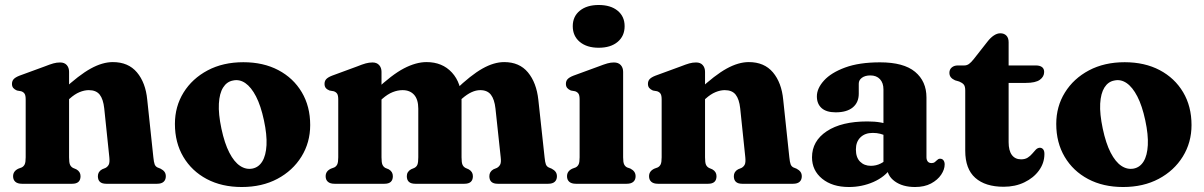

<svg xmlns="http://www.w3.org/2000/svg" viewBox="-20 -737 4828 770"><path d="M257 -449V-106Q257 -85 260.8 -76.5Q264.5 -68 273 -63.5L286 -58Q303 -48.5 303 -30.5Q303 0 269.5 0H68Q50.5 0 41.5 -8Q32.5 -16 32.5 -30Q32.5 -40.5 37.8 -48Q43 -55.5 53.5 -60.5L67 -65.5Q75 -69.5 79 -77.8Q83 -86 83 -106V-338Q83 -354.5 78.5 -361.2Q74 -368 65 -371L48 -374Q38.5 -378 33.2 -384.2Q28 -390.5 28 -400.5Q28 -412 34.8 -419.5Q41.5 -427 58 -433.5L159 -470.5Q180.5 -479 194 -482.8Q207.5 -486.5 221 -486.5Q238.5 -486.5 247.8 -476Q257 -465.5 257 -449ZM241 -325 212 -357 232 -376Q296.5 -436 343.8 -462Q391 -488 432.5 -488Q494.5 -488 529.2 -446.8Q564 -405.5 570.5 -337L595 -106.5Q597 -86.5 600.2 -78Q603.5 -69.5 611.5 -65.5L624 -60.5Q634.5 -55 639.8 -47.8Q645 -40.5 645 -30Q645 -16 636.2 -8Q627.5 0 610 0H406Q372.5 0 372.5 -30.5Q372.5 -48.5 389.5 -58L403 -63.5Q411.5 -68 416 -76.5Q420.5 -85 418.5 -106L398 -302.5Q394 -339.5 379.8 -357.5Q365.5 -375.5 336 -375.5Q318.5 -375.5 299 -367.5Q279.5 -359.5 259 -341Z M956 -487.5Q1036 -487.5 1096.2 -455.8Q1156.5 -424 1190.2 -367.2Q1224 -310.5 1224 -235.5Q1224 -165.5 1189 -109Q1154 -52.5 1092.5 -19.8Q1031 13 949.5 13Q869.5 13 809.2 -19Q749 -51 715.2 -108Q681.5 -165 681.5 -240Q681.5 -310 716.2 -366Q751 -422 812.8 -454.8Q874.5 -487.5 956 -487.5ZM992.5 -61Q1017.5 -66 1032 -89.8Q1046.5 -113.5 1048.8 -155Q1051 -196.5 1038.5 -254.5Q1026 -313 1006.8 -350.2Q987.5 -387.5 963.8 -403.8Q940 -420 914 -414Q889.5 -409.5 874.8 -386Q860 -362.5 857.8 -321.2Q855.5 -280 868 -221Q880.5 -162 899.8 -124.8Q919 -87.5 942.8 -71.8Q966.5 -56 992.5 -61Z M1510 -449V-106Q1510 -85 1513.8 -76.5Q1517.5 -68 1525.5 -63.5L1539 -58Q1555.5 -48.5 1555.5 -30.5Q1555.5 0 1522 0H1321.5Q1304 0 1295 -8Q1286 -16 1286 -30Q1286 -40.5 1291.2 -48Q1296.5 -55.5 1307 -60.5L1320.5 -65.5Q1328.5 -69.5 1332.5 -77.8Q1336.5 -86 1336.5 -106V-337.5Q1336.5 -354.5 1332 -361.2Q1327.5 -368 1318.5 -371L1301.5 -374Q1291.5 -378 1286.5 -384.2Q1281.5 -390.5 1281.5 -400.5Q1281.5 -412 1288.2 -419.5Q1295 -427 1311.5 -433.5L1412 -470.5Q1433 -479 1446.8 -482.8Q1460.5 -486.5 1474 -486.5Q1491 -486.5 1500.5 -476Q1510 -465.5 1510 -449ZM1495 -324.5 1466 -356.5 1486.5 -376Q1551.5 -437.5 1600 -462.8Q1648.5 -488 1690.5 -488Q1754 -488 1792.5 -446Q1831 -404 1831 -334.5V-106Q1831 -85 1834.8 -76.5Q1838.5 -68 1847 -63.5L1859.5 -58Q1876.5 -48.5 1876.5 -30.5Q1876.5 0 1842.5 0H1645.5Q1611.5 0 1611.5 -30.5Q1611.5 -48.5 1628.5 -58L1641.5 -63.5Q1650.5 -68 1654 -76.8Q1657.5 -85.5 1657.5 -106.5V-301Q1657.5 -338 1640.8 -356.8Q1624 -375.5 1594.5 -375.5Q1575 -375.5 1554.8 -367.5Q1534.5 -359.5 1513.5 -341ZM1814.5 -325 1785.5 -357 1806 -376Q1868.5 -436 1914.8 -462Q1961 -488 2002 -488Q2063 -488 2097.2 -446.8Q2131.5 -405.5 2139 -336.5L2164 -106Q2166 -86 2169.2 -77.8Q2172.5 -69.5 2180.5 -65.5L2192.5 -60.5Q2203 -55 2208.2 -47.8Q2213.5 -40.5 2213.5 -30Q2213.5 -16 2204.8 -8Q2196 0 2178.5 0H1976Q1942.5 0 1942.5 -30.5Q1942.5 -48.5 1959 -58L1972.5 -63.5Q1981 -68 1985.8 -76.8Q1990.5 -85.5 1988 -106.5L1967 -302Q1963 -338.5 1948.8 -357Q1934.5 -375.5 1906 -375.5Q1889 -375.5 1871 -367.2Q1853 -359 1833 -341.5Z M2479 -449V-106Q2479 -86 2483 -77.8Q2487 -69.5 2495 -65.5L2508 -61Q2518.5 -55.5 2523.8 -48Q2529 -40.5 2529 -30Q2529 -16 2520 -8Q2511 0 2493.5 0H2289.5Q2272 0 2263 -8Q2254 -16 2254 -30Q2254 -40.5 2259.2 -48Q2264.5 -55.5 2275 -60.5L2288.5 -65.5Q2296.5 -69.5 2300.5 -77.8Q2304.5 -86 2304.5 -106V-338Q2304.5 -354.5 2300 -361.2Q2295.5 -368 2286.5 -371L2269.5 -374Q2260 -378 2254.8 -384.2Q2249.5 -390.5 2249.5 -400.5Q2249.5 -412 2256.2 -419.5Q2263 -427 2279.5 -433.5L2380.5 -470.5Q2402.5 -479 2416 -482.8Q2429.5 -486.5 2442 -486.5Q2460 -486.5 2469.5 -476Q2479 -465.5 2479 -449ZM2381 -545.5Q2333.5 -545.5 2305.2 -569Q2277 -592.5 2277 -632Q2277 -671 2305.2 -694Q2333.5 -717 2381 -717Q2429 -717 2457 -694Q2485 -671 2485 -632Q2485 -592.5 2457 -569Q2429 -545.5 2381 -545.5Z M2807.5 -449V-106Q2807.5 -85 2811.2 -76.5Q2815 -68 2823.5 -63.5L2836.5 -58Q2853.5 -48.5 2853.5 -30.5Q2853.5 0 2820 0H2618.5Q2601 0 2592 -8Q2583 -16 2583 -30Q2583 -40.5 2588.2 -48Q2593.5 -55.5 2604 -60.5L2617.5 -65.5Q2625.5 -69.5 2629.5 -77.8Q2633.5 -86 2633.5 -106V-338Q2633.5 -354.5 2629 -361.2Q2624.5 -368 2615.5 -371L2598.5 -374Q2589 -378 2583.8 -384.2Q2578.5 -390.5 2578.5 -400.5Q2578.5 -412 2585.2 -419.5Q2592 -427 2608.5 -433.5L2709.5 -470.5Q2731 -479 2744.5 -482.8Q2758 -486.5 2771.5 -486.5Q2789 -486.5 2798.2 -476Q2807.5 -465.5 2807.5 -449ZM2791.5 -325 2762.5 -357 2782.5 -376Q2847 -436 2894.2 -462Q2941.5 -488 2983 -488Q3045 -488 3079.8 -446.8Q3114.5 -405.5 3121 -337L3145.5 -106.5Q3147.5 -86.5 3150.8 -78Q3154 -69.5 3162 -65.5L3174.5 -60.5Q3185 -55 3190.2 -47.8Q3195.5 -40.5 3195.5 -30Q3195.5 -16 3186.8 -8Q3178 0 3160.5 0H2956.5Q2923 0 2923 -30.5Q2923 -48.5 2940 -58L2953.5 -63.5Q2962 -68 2966.5 -76.5Q2971 -85 2969 -106L2948.5 -302.5Q2944.5 -339.5 2930.2 -357.5Q2916 -375.5 2886.5 -375.5Q2869 -375.5 2849.5 -367.5Q2830 -359.5 2809.5 -341Z M3537 -69.5V-82L3523 -85V-378.5Q3523 -404.5 3509 -419.5Q3495 -434.5 3470.5 -434.5Q3449.5 -434.5 3436.8 -425.2Q3424 -416 3424 -401.5V-361.5Q3424 -326 3400 -306.2Q3376 -286.5 3331.5 -286.5Q3294 -286.5 3275 -303.5Q3256 -320.5 3256 -350.5Q3256 -382.5 3284.5 -414Q3313 -445.5 3369.2 -466.2Q3425.5 -487 3509.5 -487Q3604 -487 3649.8 -449Q3695.5 -411 3695.5 -346V-106.5Q3695.5 -96 3700.5 -89.5Q3705.5 -83 3716 -83Q3724 -83 3728.5 -86.5Q3733 -90 3737 -94Q3739.5 -96.5 3742.5 -98.5Q3745.5 -100.5 3750 -100.5Q3759 -100.5 3763.8 -94Q3768.5 -87.5 3768.5 -77.5Q3768.5 -57.5 3754.5 -36.5Q3740.5 -15.5 3714 -1.2Q3687.5 13 3649.5 13Q3600 13 3568.5 -9.8Q3537 -32.5 3537 -69.5ZM3236.5 -106Q3236.5 -171.5 3295.8 -210.8Q3355 -250 3458.5 -250Q3488.5 -250 3512.2 -245.8Q3536 -241.5 3552 -234L3537 -190.5Q3523.5 -197 3510 -200.5Q3496.5 -204 3480 -204Q3449 -204 3430.8 -186.2Q3412.5 -168.5 3412.5 -137.5Q3412.5 -105.5 3429.2 -88.8Q3446 -72 3472.5 -72Q3494 -72 3512.5 -81.5Q3531 -91 3542.5 -105.5L3554.5 -64.5Q3529 -27.5 3482.8 -7.2Q3436.5 13 3384.5 13Q3318 13 3277.2 -20.2Q3236.5 -53.5 3236.5 -106Z M3827 -410 3810 -415Q3799 -420 3793.2 -427.2Q3787.5 -434.5 3787.5 -445Q3787.5 -458.5 3797 -466.5Q3806.5 -474.5 3821 -474.5H3847Q3857.5 -474.5 3866 -480.5Q3874.5 -486.5 3885.5 -500.5L3940.5 -570.5Q3952.5 -586 3965.8 -594.8Q3979 -603.5 3991.5 -603.5Q4007 -603.5 4016 -594.2Q4025 -585 4025 -567.5V-167Q4025 -133 4038 -115.5Q4051 -98 4075 -98Q4091 -98 4101.5 -104.8Q4112 -111.5 4119.5 -120.5Q4127 -129.5 4134 -136.8Q4141 -144 4150 -144.5Q4158.5 -144.5 4163.8 -137.8Q4169 -131 4168.5 -117.5Q4168 -82.5 4146.5 -53Q4125 -23.5 4088.2 -5.8Q4051.5 12 4005 12Q3931.5 12 3891.2 -23.8Q3851 -59.5 3851 -132.5V-374Q3851 -391 3845 -398Q3839 -405 3827 -410ZM3961.5 -404.5V-474.5H4134.5Q4150 -474.5 4158.8 -468Q4167.5 -461.5 4167.5 -448.5Q4167.5 -429.5 4150.2 -417Q4133 -404.5 4093.5 -404.5Z M4490.5 -487.5Q4570.5 -487.5 4630.8 -455.8Q4691 -424 4724.8 -367.2Q4758.5 -310.5 4758.5 -235.5Q4758.5 -165.5 4723.5 -109Q4688.5 -52.5 4627 -19.8Q4565.5 13 4484 13Q4404 13 4343.8 -19Q4283.5 -51 4249.8 -108Q4216 -165 4216 -240Q4216 -310 4250.8 -366Q4285.5 -422 4347.2 -454.8Q4409 -487.5 4490.5 -487.5ZM4527 -61Q4552 -66 4566.5 -89.8Q4581 -113.5 4583.2 -155Q4585.5 -196.5 4573 -254.5Q4560.5 -313 4541.2 -350.2Q4522 -387.5 4498.2 -403.8Q4474.5 -420 4448.5 -414Q4424 -409.5 4409.2 -386Q4394.5 -362.5 4392.2 -321.2Q4390 -280 4402.5 -221Q4415 -162 4434.2 -124.8Q4453.5 -87.5 4477.2 -71.8Q4501 -56 4527 -61Z"/></svg>

Font: Fraunces 28pt Soft Wonky
Style: Bold
Weight: 700
Version: Version 1.000;[b76b70a41]